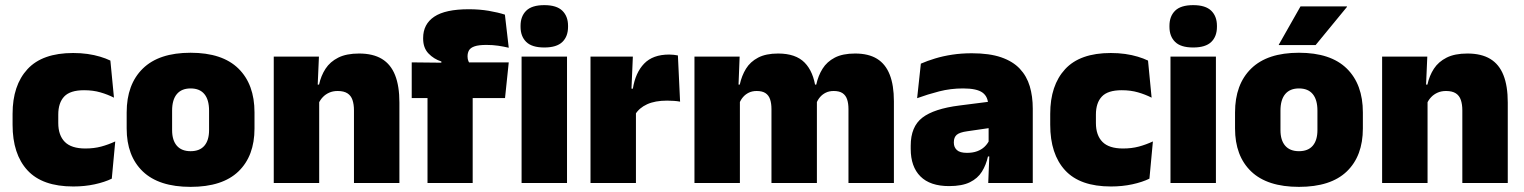

<svg xmlns="http://www.w3.org/2000/svg" viewBox="-20 -713 5936 748"><path d="M265.5 13.5Q145 13.5 87 -49.5Q29 -112.5 29 -227V-269.5Q29 -380.5 87 -443.5Q145 -506.5 265 -506.5Q294.5 -506.5 321 -502.8Q347.5 -499 370 -492.2Q392.5 -485.5 410 -477L424 -332.5Q399.5 -345 371 -353.2Q342.5 -361.5 307.5 -361.5Q253.5 -361.5 230.2 -337Q207 -312.5 207 -266.5V-234Q207 -186 232.5 -160.2Q258 -134.5 312.5 -134.5Q346.5 -134.5 374.2 -142Q402 -149.5 429 -162L415.5 -17Q388 -3.5 349 5Q310 13.5 265.5 13.5Z M722.5 15Q599 15 536.2 -45.2Q473.5 -105.5 473.5 -212.5V-275Q473.5 -384.5 536.5 -446Q599.5 -507.5 722.5 -507.5Q846 -507.5 908.8 -446Q971.5 -384.5 971.5 -275V-212.5Q971.5 -105.5 909 -45.2Q846.5 15 722.5 15ZM722.5 -124Q758 -124 776.2 -145.2Q794.5 -166.5 794.5 -206V-282Q794.5 -324.5 776.2 -346.5Q758 -368.5 722.5 -368.5Q687.5 -368.5 669 -346.5Q650.5 -324.5 650.5 -282V-206Q650.5 -166.5 669 -145.2Q687.5 -124 722.5 -124Z M1359 0V-283Q1359 -306.5 1353.2 -323.5Q1347.5 -340.5 1333.5 -349.5Q1319.5 -358.5 1295.5 -358.5Q1277 -358.5 1262.5 -352Q1248 -345.5 1237.8 -334.8Q1227.5 -324 1221.5 -310.5L1194.5 -383.5H1223Q1230.5 -418 1248.2 -445.2Q1266 -472.5 1297.8 -488.5Q1329.5 -504.5 1379 -504.5Q1433 -504.5 1467.8 -483.5Q1502.5 -462.5 1519.2 -420.2Q1536 -378 1536 -313.5V0ZM1046.5 0V-492.5H1222.5L1217 -366L1223.5 -348V0Z M1806.5 -677Q1848 -677 1884.5 -670.8Q1921 -664.5 1947 -656L1962 -527Q1943 -531.5 1921.5 -534.8Q1900 -538 1875 -538Q1845 -538 1829 -532.5Q1813 -527 1807.2 -517Q1801.5 -507 1801.5 -493.5V-492.5Q1801.5 -482.5 1804.8 -475Q1808 -467.5 1813 -460.5L1699.5 -456.5V-473.5Q1670 -483 1649.2 -504.8Q1628.5 -526.5 1628.5 -562.5V-565Q1628.5 -619 1671.8 -648Q1715 -677 1806.5 -677ZM1645.5 0V-420.5H1821.5V0ZM1584 -331V-470L1723.5 -468.5L1789.5 -470H1962L1947.5 -331ZM2012 0V-492.5H2189V0ZM2100.5 -528Q2052 -528 2030 -549.8Q2008 -571.5 2008 -608.5V-612.5Q2008 -649.5 2030 -671.2Q2052 -693 2100.5 -693Q2148.5 -693 2170.8 -671.2Q2193 -649.5 2193 -612.5V-608.5Q2193 -571 2170.8 -549.5Q2148.5 -528 2100.5 -528Z M2455 -267.5 2404 -367.5H2445.5Q2455.5 -430 2489.5 -465.2Q2523.5 -500.5 2587 -500.5Q2596.5 -500.5 2604.8 -499.5Q2613 -498.5 2621 -497L2629.5 -317Q2619.5 -319 2605.8 -320Q2592 -321 2579 -321Q2532 -321 2501 -306.8Q2470 -292.5 2455 -267.5ZM2280.5 0V-492.5H2445.5L2438.5 -329.5H2457.5V0Z M3285.5 0V-288Q3285.5 -310 3280.2 -325.8Q3275 -341.5 3262.5 -350Q3250 -358.5 3228 -358.5Q3210.5 -358.5 3197.2 -352Q3184 -345.5 3174.8 -334.8Q3165.5 -324 3160.5 -310.5L3145 -383.5H3160Q3167.5 -418 3184.5 -445.2Q3201.5 -472.5 3232.2 -488.5Q3263 -504.5 3311.5 -504.5Q3363.5 -504.5 3396.8 -484Q3430 -463.5 3446.2 -422.2Q3462.5 -381 3462.5 -318.5V0ZM2685.5 0V-492.5H2861.5L2856 -352.5L2862.5 -348V0ZM2985.5 0V-288Q2985.5 -310 2980.2 -325.8Q2975 -341.5 2962.5 -350Q2950 -358.5 2928 -358.5Q2910.5 -358.5 2897.2 -352Q2884 -345.5 2874.8 -334.8Q2865.5 -324 2860.5 -310.5L2833.5 -383.5H2862Q2869.5 -418 2886.2 -445.2Q2903 -472.5 2933.5 -488.5Q2964 -504.5 3011.5 -504.5Q3080 -504.5 3114.8 -469Q3149.5 -433.5 3158 -366.5Q3159 -356.5 3160.8 -341Q3162.5 -325.5 3162.5 -314V0Z M3830 0 3835 -126 3831.5 -130.5V-283.5L3830 -301.5Q3830 -336 3807.8 -352.2Q3785.5 -368.5 3732 -368.5Q3683.5 -368.5 3638.8 -357Q3594 -345.5 3553 -330.5L3567.5 -465Q3592.5 -476 3623 -485.2Q3653.5 -494.5 3689.5 -500Q3725.5 -505.5 3766 -505.5Q3834.5 -505.5 3880.2 -489.8Q3926 -474 3953 -445.2Q3980 -416.5 3991.8 -377Q4003.5 -337.5 4003.5 -290V0ZM3677.5 12Q3603.5 12 3565.8 -25.8Q3528 -63.5 3528 -133V-145.5Q3528 -219.5 3573.2 -254.5Q3618.5 -289.5 3718 -302L3843.5 -318L3854 -217L3747.5 -201.5Q3718.5 -197.5 3707.2 -187.8Q3696 -178 3696 -159V-157Q3696 -139.5 3707.8 -128.5Q3719.5 -117.5 3747 -117.5Q3770 -117.5 3786.8 -123.8Q3803.5 -130 3814.8 -140.5Q3826 -151 3832.5 -163.5L3857.5 -103.5H3829Q3821.5 -70 3805.2 -44Q3789 -18 3758.5 -3Q3728 12 3677.5 12Z M4308 13.5Q4187.5 13.5 4129.5 -49.5Q4071.5 -112.5 4071.5 -227V-269.5Q4071.5 -380.5 4129.5 -443.5Q4187.5 -506.5 4307.5 -506.5Q4337 -506.5 4363.5 -502.8Q4390 -499 4412.5 -492.2Q4435 -485.5 4452.5 -477L4466.5 -332.5Q4442 -345 4413.5 -353.2Q4385 -361.5 4350 -361.5Q4296 -361.5 4272.8 -337Q4249.5 -312.5 4249.5 -266.5V-234Q4249.5 -186 4275 -160.2Q4300.5 -134.5 4355 -134.5Q4389 -134.5 4416.8 -142Q4444.5 -149.5 4471.5 -162L4458 -17Q4430.5 -3.5 4391.5 5Q4352.5 13.5 4308 13.5Z M4540 0V-492.5H4717V0ZM4628.5 -528Q4580 -528 4558 -549.8Q4536 -571.5 4536 -608.5V-612.5Q4536 -649.5 4558 -671.2Q4580 -693 4628.5 -693Q4676.5 -693 4698.8 -671.2Q4721 -649.5 4721 -612.5V-608.5Q4721 -571 4698.8 -549.5Q4676.5 -528 4628.5 -528Z M5040.5 15Q4917 15 4854.2 -45.2Q4791.5 -105.5 4791.5 -212.5V-275Q4791.5 -384.5 4854.5 -446Q4917.5 -507.5 5040.5 -507.5Q5164 -507.5 5226.8 -446Q5289.5 -384.5 5289.5 -275V-212.5Q5289.5 -105.5 5227 -45.2Q5164.5 15 5040.5 15ZM5040.5 -124Q5076 -124 5094.2 -145.2Q5112.5 -166.5 5112.5 -206V-282Q5112.5 -324.5 5094.2 -346.5Q5076 -368.5 5040.5 -368.5Q5005.5 -368.5 4987 -346.5Q4968.5 -324.5 4968.5 -282V-206Q4968.5 -166.5 4987 -145.2Q5005.5 -124 5040.5 -124ZM5046.5 -688H5227.5V-686L5105.5 -537.5H4962V-539Z M5677 0V-283Q5677 -306.5 5671.2 -323.5Q5665.5 -340.5 5651.5 -349.5Q5637.5 -358.5 5613.5 -358.5Q5595 -358.5 5580.5 -352Q5566 -345.5 5555.8 -334.8Q5545.5 -324 5539.5 -310.5L5512.5 -383.5H5541Q5548.5 -418 5566.2 -445.2Q5584 -472.5 5615.8 -488.5Q5647.5 -504.5 5697 -504.5Q5751 -504.5 5785.8 -483.5Q5820.5 -462.5 5837.2 -420.2Q5854 -378 5854 -313.5V0ZM5364.5 0V-492.5H5540.5L5535 -366L5541.5 -348V0Z"/></svg>

Font: Anek Odia Medium ExtraBold
Style: Regular
Weight: 800
Version: Version 1.003